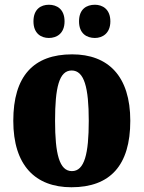

<svg xmlns="http://www.w3.org/2000/svg" viewBox="-20 -779 605 809"><path d="M380 -619C411 -619 445 -638 445 -689C445 -741 411 -759 380 -759C345 -759 313 -741 313 -689C313 -638 345 -619 380 -619ZM186 -619C219 -619 252 -638 252 -689C252 -741 219 -759 186 -759C153 -759 121 -741 121 -689C121 -638 153 -619 186 -619ZM281 10C444 10 529 -82 529 -270C529 -458 436 -550 284 -550C121 -550 36 -458 36 -270C36 -82 129 10 281 10ZM283 -58C230 -58 212 -131 212 -270C212 -410 229 -482 282 -482C335 -482 354 -410 354 -270C354 -131 336 -58 283 -58Z"/></svg>

Font: Noto Serif Sinhala Condensed Black
Style: Regular
Weight: 900
Width: 3
Designer: Jelle Bosma - Monotype Design Team
Foundry: Monotype Imaging Inc.
Version: Version 2.007